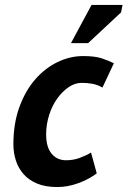

<svg xmlns="http://www.w3.org/2000/svg" viewBox="-20 -740 514 774"><path d="M393 -387Q374 -398 353.5 -402Q333 -406 309 -406Q282 -406 256.5 -388.5Q231 -371 210.5 -342.5Q190 -314 178 -276Q166 -238 166 -198Q166 -147 188 -120.5Q210 -94 246 -94Q276 -94 301.5 -103.5Q327 -113 347 -125L370 -41Q338 -17 295.5 -1.5Q253 14 211 14Q163 14 129.5 0Q96 -14 75 -38Q54 -62 44 -93Q34 -124 34 -158Q34 -242 58 -308Q82 -374 121.5 -419.5Q161 -465 211.5 -489.5Q262 -514 315 -514Q362 -514 389.5 -505Q417 -496 439 -485ZM349 -720H474L468 -690L335 -566H266Z"/></svg>

Font: PT Sans
Style: Bold Italic
Weight: 700
Italic angle: -12°
Designer: A.Korolkova, O.Umpeleva, V.Yefimov
Foundry: ParaType Ltd
Version: Version 2.003W OFL